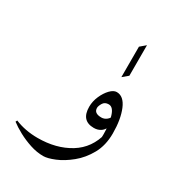

<svg xmlns="http://www.w3.org/2000/svg" viewBox="-164 -462 637 704"><g transform="rotate(30 155.0 -110.0)"><path d="M305.7 -38.1Q305.7 12.2 284.9 49.6Q264.2 86.9 233.6 111.8Q203.1 136.7 173.3 148.9Q143.6 161.1 125.5 161.1Q98.6 161.1 70.3 151.9Q42 142.6 17.1 129.2Q-7.8 115.7 -24.9 102.5L-21.5 95.7Q22.5 113.8 74.7 113.8Q153.3 113.8 209.7 79.1Q266.1 44.4 282.7 -24.9ZM271 42Q277.8 15.6 277.8 -19Q277.8 -58.1 268.6 -90.8Q259.3 -123.5 239.7 -123.5Q223.1 -123.5 215.8 -111.1Q208.5 -98.6 208.5 -90.8Q208.5 -67.9 239.7 -67.9Q252 -67.9 262.2 -76.2Q272.5 -84.5 273.9 -95.7L285.2 -61.5Q277.3 -38.6 264.6 -29.8Q252 -21 234.9 -21Q181.6 -21 181.6 -80.1Q181.6 -103 191.4 -125.5Q201.2 -147.9 215.3 -162.6Q229.5 -177.2 242.7 -177.2Q272.5 -177.2 289.1 -137.5Q305.7 -97.7 305.7 -38.1Q299.8 -13.7 291 5.9Q282.2 25.4 271 42ZM252.4 -252 229.5 -232.9V-361.8L252.4 -381.3Z"/></g></svg>

Font: Lateef ExtraLight
Style: Regular
Weight: 200
Designer: SIL International
Foundry: SIL International
Version: Version 4.200